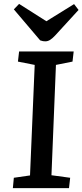

<svg xmlns="http://www.w3.org/2000/svg" viewBox="-20 -965 423 985"><path d="M158 -632 72 -649 78 -701H358L352 -649L267 -632L244 -66L340 -53L334 0H46L51 -53L134 -65ZM51 -917 78 -945 218 -856 360 -944 383 -914 263 -783Q248 -767 236.5 -760Q225 -753 213 -753Q204 -753 198 -754.5Q192 -756 186 -758Z"/></svg>

Font: Literata Medium
Style: Italic
Weight: 500
Italic angle: -2°
Designer: Latin by Veronika Burian and Jose Scaglione. Greek by Irene Vlachou. Cyrillic by Vera Evstafieva
Foundry: TypeTogether
Version: Version 3.103;gftools[0.9.29]